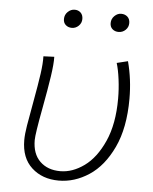

<svg xmlns="http://www.w3.org/2000/svg" viewBox="-54 -790 674 848"><g transform="rotate(5 283.5 -366.0)"><path d="M71 -152Q71 -178 77.5 -217.5Q84 -257 96 -322Q111 -404 117.5 -450.5Q124 -497 123 -528L171 -530Q172 -499 163.5 -442Q155 -385 139 -300Q117 -183 117 -156Q117 -95 151 -62Q185 -29 241 -29Q295 -29 347 -66.5Q399 -104 433.5 -181Q468 -258 468 -370Q468 -413 462.5 -455.5Q457 -498 448 -527L497 -539Q518 -460 518 -374Q518 -245 477 -158Q436 -71 372 -29Q308 13 238 13Q165 13 118 -30Q71 -73 71 -152ZM199 -700Q199 -719 212.5 -732Q226 -745 243 -745Q259 -745 269.5 -735Q280 -725 280 -707Q280 -689 267 -676.5Q254 -664 237 -664Q221 -664 210 -673.5Q199 -683 199 -700ZM406 -700Q406 -719 419.5 -732Q433 -745 449 -745Q466 -745 477 -735Q488 -725 488 -707Q488 -689 475 -676.5Q462 -664 444 -664Q428 -664 417 -673.5Q406 -683 406 -700Z"/></g></svg>

Font: Nebula Sans Light
Style: Regular
Weight: 300
Italic angle: -9°
Designer: Paul D. Hunt for Adobe (as Source Sans)
Foundry: Nebula Entertainment & Broadcasting LLC
Version: Version 1.010